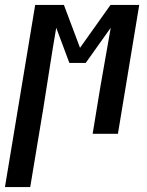

<svg xmlns="http://www.w3.org/2000/svg" viewBox="-72 -540 592 775"><path d="M-52 215 70 -520H186L251 -347L374 -520H490L404 0H302L319 -104Q332 -185 346.5 -266Q361 -347 375 -428L274 -286H208L155 -428Q141 -347 128.5 -266Q116 -185 103 -104L50 215Z"/></svg>

Font: Iosevka SS18 Semibold
Style: Italic
Weight: 600
Italic angle: -9°
Monospace: yes
Designer: Belleve Invis
Foundry: Belleve Invis
Version: Version 25.1.1; ttfautohint (v1.8.4)